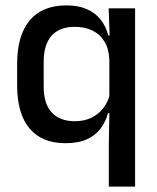

<svg xmlns="http://www.w3.org/2000/svg" viewBox="-20 -520 583 712"><path d="M222.5 11Q135 11 89.2 -44Q43.5 -99 43.5 -204.5V-282Q43.5 -388.5 90 -444.2Q136.5 -500 226.5 -500Q270.5 -500 301.8 -486.2Q333 -472.5 353 -447.5Q373 -422.5 381.5 -388.5H414L385.5 -298Q384 -339 367.2 -366.2Q350.5 -393.5 322.2 -407Q294 -420.5 257 -420.5Q201 -420.5 171.5 -387.8Q142 -355 142 -290V-198.5Q142 -135.5 171.8 -103Q201.5 -70.5 258 -70.5Q292.5 -70.5 319 -83.5Q345.5 -96.5 363 -119Q380.5 -141.5 387 -169.5L408.5 -100.5H380.5Q372.5 -70 354 -44.5Q335.5 -19 303.5 -4Q271.5 11 222.5 11ZM481 172H383.5V17L386 -123.5L385.5 -142.5V-345.5L387 -374.5L383 -489H481Z"/></svg>

Font: Anek Malayalam Medium
Style: Regular
Weight: 500
Designer: Maithili Shingre (Malayalam) & Yesha Goshar (Latin)
Foundry: Ek Type
Version: Version 1.003